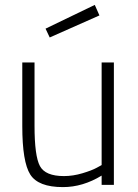

<svg xmlns="http://www.w3.org/2000/svg" viewBox="-20 -755 562 784"><path d="M395 -500H445V0H395V-38Q318 9 237 9Q136 9 103.5 -42.5Q71 -94 71 -240V-500H121V-241Q121 -118 143 -77Q165 -36 241 -36Q278 -36 316.5 -47.5Q355 -59 375 -70L395 -81ZM166 -638 367 -735 386 -692 183 -602Z"/></svg>

Font: TitilliumText
Style: Light
Weight: 300
Designer: Accademia di Belle Arti di Urbino and others
Foundry: Accademia di Belle Arti di Urbino and others.
Version: Version 60.001